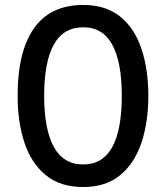

<svg xmlns="http://www.w3.org/2000/svg" viewBox="-20 -744 669 774"><path d="M578 -358Q578 -251 550 -168Q522 -85 464 -37.5Q406 10 315 10Q223 10 164.5 -38Q106 -86 78.5 -169Q51 -252 51 -359Q51 -536 117 -630Q183 -724 316 -724Q406 -724 464 -677.5Q522 -631 550 -548Q578 -465 578 -358ZM158 -358Q158 -223 197 -152Q236 -81 315 -81Q394 -81 432.5 -151Q471 -221 471 -358Q471 -494 432.5 -564Q394 -634 316 -634Q235 -634 196.5 -563.5Q158 -493 158 -358Z"/></svg>

Font: Noto Sans Lao Condensed Medium
Style: Regular
Weight: 500
Width: 3
Designer: Monotype Design Team
Foundry: Monotype Imaging Inc.
Version: Version 2.003; ttfautohint (v1.8.4.7-5d5b)